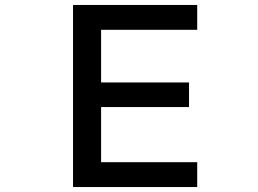

<svg xmlns="http://www.w3.org/2000/svg" viewBox="-20 -753 1040 773"><path d="M774 0H274V-733H774V-633H387V-421H741V-322H387V-100H774Z"/></svg>

Font: IBM Plex Sans JP Medium
Style: Regular
Weight: 500
Designer: Mike Abbink; Paul van der Laan; Pieter van Rosmalen; Wujin Sim; Yejin Wi; Jinhee Kim; Boomi Park; Yona Kim; Kichan Ma
Foundry: Sandoll Inc.
Version: Version 1.001